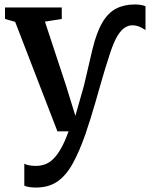

<svg xmlns="http://www.w3.org/2000/svg" viewBox="-20 -589 674 861"><path d="M141 252Q124.5 252 110.8 249.8Q97 247.5 89 243.5V145Q95.5 149.5 110 152.2Q124.5 155 140.5 155Q162 155 181.8 148Q201.5 141 219.2 123.5Q237 106 254 76Q271 46 287.5 0H237.5L48 -491L2.5 -504V-555.5H257V-504L181.5 -492L276.5 -204L318 -69.5L356.5 -205L394.5 -367.5Q413 -444 439 -488Q465 -532 501 -550.5Q537 -569 584 -569Q598.5 -569 611.2 -567Q624 -565 632.5 -561V-454Q618.5 -464 604 -469.8Q589.5 -475.5 573.5 -475.5Q556.5 -475.5 540 -465.2Q523.5 -455 507.2 -428.8Q491 -402.5 474.5 -353Q463 -318.5 451.8 -281.8Q440.5 -245 429.8 -206.8Q419 -168.5 408 -130.5Q397 -92.5 385.5 -56Q374 -19.5 362.5 14.5Q335 92.5 305.5 145.5Q276 198.5 237 225.2Q198 252 141 252Z"/></svg>

Font: Merriweather SemiBold
Style: Regular
Weight: 600
Version: Version 2.100